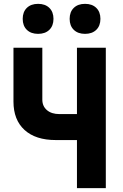

<svg xmlns="http://www.w3.org/2000/svg" viewBox="-20 -978 640 998"><path d="M380 0V-250H270Q165 -250 107.5 -302.5Q50 -355 50 -450V-730H200V-460Q200 -426 224 -405.5Q248 -385 289 -385H380V-730H530V0ZM422 -802Q385 -802 363.5 -823Q342 -844 342 -880Q342 -916 363.5 -937Q385 -958 422 -958Q459 -958 480.5 -937Q502 -916 502 -880Q502 -844 480.5 -823Q459 -802 422 -802ZM178 -802Q141 -802 119.5 -823Q98 -844 98 -880Q98 -916 119.5 -937Q141 -958 178 -958Q215 -958 236.5 -937Q258 -916 258 -880Q258 -844 236.5 -823Q215 -802 178 -802Z"/></svg>

Font: JetBrains Mono NL ExtraBold
Style: Regular
Weight: 800
Designer: Philipp Nurullin, Konstantin Bulenkov
Foundry: JetBrains
Version: Version 2.304; ttfautohint (v1.8.4.7-5d5b)